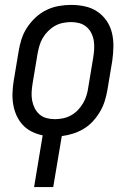

<svg xmlns="http://www.w3.org/2000/svg" viewBox="-20 -548 540 783"><path d="M119 215 154 4Q130 -1 109 -11.5Q88 -22 72.5 -39Q57 -56 47.5 -77Q38 -98 34 -121.5Q30 -145 31 -170Q32 -195 36 -219L56 -339Q60 -364 68 -389Q76 -414 91 -436.5Q106 -459 126 -477.5Q146 -496 170 -507.5Q194 -519 219.5 -523.5Q245 -528 270 -528Q299 -528 326.5 -522Q354 -516 376.5 -501Q399 -486 414.5 -463.5Q430 -441 436.5 -414Q443 -387 442.5 -358.5Q442 -330 438 -301L418 -181Q414 -158 407 -135.5Q400 -113 387.5 -92Q375 -71 358.5 -53Q342 -35 321 -22.5Q300 -10 277.5 -3Q255 4 232 7L197 215ZM204 -62Q220 -62 237 -65.5Q254 -69 269.5 -77.5Q285 -86 297.5 -99Q310 -112 319 -127.5Q328 -143 333 -159.5Q338 -176 340 -192L360 -312Q363 -330 364 -347.5Q365 -365 362.5 -381.5Q360 -398 352.5 -413Q345 -428 332.5 -438.5Q320 -449 304 -453.5Q288 -458 270 -458Q254 -458 236.5 -454.5Q219 -451 204 -442.5Q189 -434 176 -421Q163 -408 154 -392.5Q145 -377 140.5 -360.5Q136 -344 133 -328L113 -208Q110 -190 109 -172.5Q108 -155 111 -138.5Q114 -122 121.5 -107Q129 -92 141 -81.5Q153 -71 169.5 -66.5Q186 -62 204 -62Z"/></svg>

Font: Iosevka Oblique
Style: Regular
Weight: 400
Italic angle: -9°
Monospace: yes
Designer: Belleve Invis
Foundry: Belleve Invis
Version: Version 32.5.0; ttfautohint (v1.8.4)